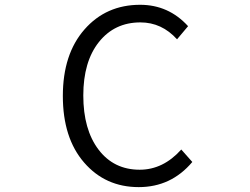

<svg xmlns="http://www.w3.org/2000/svg" viewBox="-20 -765 1040 798"><path d="M556.6 12.7Q418 12.7 329.6 -89.4Q241.2 -191.4 241.2 -366.2Q241.2 -540 331.1 -642.6Q420.9 -745.1 562.5 -745.1Q680.7 -745.1 761.7 -656.2L715.8 -601.6Q652.3 -671.9 563.5 -671.9Q456.1 -671.9 391.1 -590.3Q326.2 -508.8 326.2 -368.2Q326.2 -226.6 389.6 -143.1Q453.1 -59.6 560.5 -59.6Q658.2 -59.6 733.4 -143.6L779.3 -91.8Q691.4 12.7 556.6 12.7Z"/></svg>

Font: GenEi Gothic M SemiLight
Style: Regular
Weight: 350
Designer: o_tamon (Modified); [Source Han Sans]
Ryoko NISHIZUKA  (kana & ideographs); Paul D. Hunt (Latin, Greek & Cyrillic); Wenl
Version: Version 1.1a;Original Version 1.004